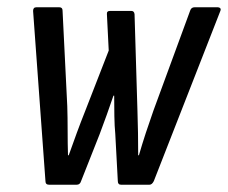

<svg xmlns="http://www.w3.org/2000/svg" viewBox="-20 -508 627 528"><path d="M115 0Q105 0 105 -10L71 -478Q71 -488 80 -488H143Q152 -488 152 -479L165 -216Q166 -185 166 -148.5Q166 -112 167 -81H169Q180 -112 191 -142Q202 -172 214 -202L279 -369L274 -469Q273 -478 283 -478H341Q349 -478 350 -469L358 -203Q359 -173 359.5 -142.5Q360 -112 360 -81H362Q371 -112 381 -142.5Q391 -173 402 -204L503 -479Q506 -488 515 -488H579Q583 -488 585.5 -485.5Q588 -483 586 -478L403 -10Q398 0 391 0H313Q304 0 304 -10L297 -140Q295 -160 294.5 -188.5Q294 -217 294 -245H292Q283 -218 273.5 -192Q264 -166 254 -139L203 -10Q200 0 191 0Z"/></svg>

Font: Sofia Sans Condensed Medium
Style: Italic
Weight: 500
Italic angle: -9°
Designer: Botio Nikoltchev, Ani Petrova
Foundry: lettersoup
Version: Version 4.101; ttfautohint (v1.8.4.7-5d5b)